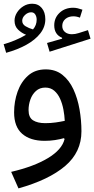

<svg xmlns="http://www.w3.org/2000/svg" viewBox="-22 -767 516 1051"><path d="M154.3 -746.6Q187 -746.6 206.5 -723.4Q226.1 -700.2 226.1 -661.6Q226.1 -619.6 198.5 -584.2Q170.9 -548.8 122.6 -522Q74.2 -495.1 11.7 -478L-2 -524.9Q25.4 -532.2 59.3 -546.1Q93.3 -560.1 120.6 -576.7Q96.7 -585.9 77.1 -604.7Q57.6 -623.5 57.6 -653.8Q57.6 -676.8 70.8 -698Q84 -719.2 106 -732.9Q127.9 -746.6 154.3 -746.6ZM148.4 -699.7Q130.9 -699.7 115.2 -685.3Q99.6 -670.9 99.6 -653.3Q99.6 -634.3 117.9 -623.3Q136.2 -612.3 158.7 -606Q178.7 -628.9 178.7 -659.2Q178.7 -675.8 171.1 -687.7Q163.6 -699.7 148.4 -699.7ZM429.2 -713.9 415.5 -670.4Q397 -677.7 379.9 -677.7Q353 -677.7 335.9 -663.1Q318.8 -648.4 318.8 -625Q318.8 -604 333.5 -591.8Q348.1 -579.6 371.6 -579.6Q389.2 -579.6 408.7 -585.9L459.5 -602.1L473.6 -555.2L249.5 -483.9L235.4 -531.7L317.9 -555.2V-560.1Q274.9 -578.1 274.9 -628.4Q274.9 -669.4 304.2 -697Q333.5 -724.6 378.4 -724.6Q391.1 -724.6 403.3 -721.7Q415.5 -718.8 429.2 -713.9ZM331.5 -5.9 328.1 -10.7Q305.7 -4.4 278.6 -0.2Q251.5 3.9 222.2 3.9Q144 3.9 99.6 -34.4Q55.2 -72.8 55.2 -151.9Q55.2 -211.4 74.2 -265.1Q93.3 -318.8 131.6 -353Q169.9 -387.2 228.5 -387.2Q282.2 -387.2 319.6 -357.4Q356.9 -327.6 379.9 -278.1Q402.8 -228.5 413.3 -168.5Q423.8 -108.4 423.8 -48.3Q423.8 65.9 334.5 141.8Q245.1 217.8 79.1 264.2L39.1 173.8Q163.1 145 240.2 98.6Q317.4 52.2 331.5 -5.9ZM332.5 -105.5Q331.1 -135.3 325.2 -167Q319.3 -198.7 307.1 -226.1Q294.9 -253.4 274.9 -270.5Q254.9 -287.6 226.1 -287.6Q195.3 -287.6 174.8 -269Q154.3 -250.5 144.3 -222.2Q134.3 -193.8 134.3 -164.6Q134.3 -124 158.9 -108.4Q183.6 -92.8 225.6 -92.8Q255.9 -92.8 282.7 -96.7Q309.6 -100.6 332.5 -105.5Z"/></svg>

Font: Estedad-FD Medium
Style: Regular
Weight: 500
Designer: Amin Abedi
Version: Version 7.3